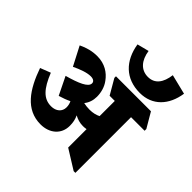

<svg xmlns="http://www.w3.org/2000/svg" viewBox="-232 -1073 1261 1261"><g transform="rotate(45 398.5 -443.0)"><path d="M588 -660C704 -660 779 -740 797 -862L659 -896C649 -819 615 -772 551 -772C486 -772 445 -820 434 -896L352 -875C373 -744 454 -660 588 -660ZM273 -53C357 -53 416 -105 416 -182C416 -213 411 -238 399 -263C423 -250 448 -242 478 -242C489 -242 499 -243 509 -245V-74L644 10H660V-507H786V-523L725 -627H400V-612L461 -507H509V-366C490 -356 464 -349 432 -349C414 -349 395 -351 377 -355C397 -380 407 -410 407 -444C407 -483 396 -524 372 -556C340 -601 290 -634 220 -634C174 -634 131 -623 88 -602L156 -471C202 -493 248 -510 283 -510C309 -510 322 -499 322 -483C322 -448 258 -421 164 -395L225 -270C256 -279 282 -289 304 -300C311 -286 315 -271 315 -253C315 -213 284 -186 238 -186C168 -186 124 -234 81 -341L9 -313C61 -165 135 -53 273 -53Z"/></g></svg>

Font: Noto Serif Devanagari SemiCondensed Black
Style: Regular
Weight: 900
Width: 4
Designer: Universal Thirst, Indian Type Foundry and the Monotype Design Team
Foundry: Monotype Imaging Inc.
Version: Version 2.004